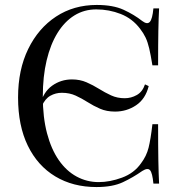

<svg xmlns="http://www.w3.org/2000/svg" viewBox="-20 -742 731 776"><path d="M371 -722Q437 -722 479.5 -702.5Q522 -683 555 -657Q575 -642 585.5 -653.5Q596 -665 600 -708H623Q621 -671 620 -618Q619 -565 619 -478H596Q589 -521 583 -546.5Q577 -572 568.5 -590Q560 -608 546 -626Q515 -667 468 -685.5Q421 -704 369 -704Q320 -704 280.5 -679.5Q241 -655 212.5 -609Q184 -563 168.5 -498Q153 -433 153 -352Q153 -268 170 -203.5Q187 -139 217.5 -95Q248 -51 289.5 -28.5Q331 -6 379 -6Q424 -6 473 -24Q522 -42 550 -82Q572 -111 580.5 -145Q589 -179 596 -240H619Q619 -149 620 -93.5Q621 -38 623 0H600Q596 -43 586.5 -54Q577 -65 555 -51Q518 -25 476.5 -5.5Q435 14 370 14Q275 14 203.5 -29Q132 -72 92.5 -153Q53 -234 53 -348Q53 -460 94 -544Q135 -628 206.5 -675Q278 -722 371 -722ZM271 -421Q303 -421 329.5 -409.5Q356 -398 380 -383Q404 -368 429 -356.5Q454 -345 484 -345Q510 -345 533 -358Q556 -371 566 -401L581 -394Q568 -342 530 -316.5Q492 -291 445 -291Q411 -291 384.5 -302.5Q358 -314 334.5 -329Q311 -344 286 -355.5Q261 -367 230 -367Q205 -367 183.5 -355Q162 -343 149 -313L142 -318Q155 -370 190.5 -395.5Q226 -421 271 -421Z"/></svg>

Font: Playfair Display
Style: Regular
Weight: 400
Designer: Claus Eggers Sørensen
Foundry: Claus Eggers Sørensen
Version: Version 1.203